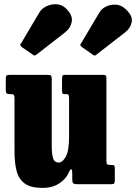

<svg xmlns="http://www.w3.org/2000/svg" viewBox="-20 -876 647 913"><path d="M49 -155V-407Q49 -420 46.2 -424.2Q43.5 -428.5 32.5 -428.5H27Q15.5 -428.5 11.5 -432Q7.5 -435.5 7.5 -447V-498Q7.5 -512 10.5 -516Q13.5 -520 27 -520H207Q218.5 -520 222.2 -516.5Q226 -513 226 -501.5V-185.5Q226 -141 232.8 -122Q239.5 -103 258.5 -103Q277.5 -103 293 -131.2Q308.5 -159.5 308.5 -226.5V-408.5Q308.5 -428.5 299 -428.5H285Q279.5 -428.5 277.2 -431.2Q275 -434 275 -445.5V-502Q275 -513 277.5 -516.5Q280 -520 291 -520H469.5Q481 -520 483.5 -516.8Q486 -513.5 486 -501.5V-111.5Q486 -97.5 490.2 -94.5Q494.5 -91.5 508 -91.5H512.5Q521.5 -91.5 523.8 -88Q526 -84.5 526 -74V-20Q526 -8 523 -4Q520 0 509 0H347Q333 0 328.2 -4.5Q323.5 -9 323.5 -24.5V-53.5Q323.5 -69 319.2 -71Q315 -73 309 -59.5Q295.5 -26.5 262.8 -4.5Q230 17.5 182.5 17.5Q126 17.5 97.5 -3.5Q69 -24.5 59 -63Q49 -101.5 49 -155ZM135 -617 83 -652.5Q76.5 -658 76.5 -662Q76.5 -666 81.5 -672L168 -818Q178.5 -835.5 201 -846.2Q223.5 -857 249 -855.8Q274.5 -854.5 294 -835.5Q326.5 -804 321.2 -773.5Q316 -743 290 -722.5L155 -617.5Q148 -612.5 144.8 -612Q141.5 -611.5 135 -617ZM421.5 -616 369 -652.5Q362.5 -657.5 362 -661.2Q361.5 -665 366.5 -671.5L453.5 -818Q464 -835.5 485.5 -845.5Q507 -855.5 531.8 -853.8Q556.5 -852 576.5 -833.5Q611.5 -801.5 606.5 -772.2Q601.5 -743 575.5 -722.5L437.5 -615.5Q432 -611 429.5 -611.5Q427 -612 421.5 -616Z"/></svg>

Font: Besley* Condensed Heavy
Style: Regular
Weight: 800
Width: 3
Designer: Owen Earl
Foundry: indestructible type*
Version: Version 3.000; ttfautohint (v1.8.3)